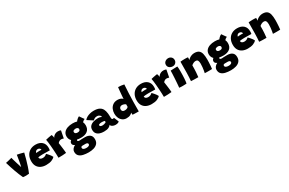

<svg xmlns="http://www.w3.org/2000/svg" viewBox="207 -2488 6761 4493"><g transform="rotate(-30 3588.0 -241.5)"><path d="M313.5 -545.5Q357.5 -538 395.5 -528.5Q433.5 -519 458.8 -511.8Q484 -504.5 489.5 -502.5Q472 -428.5 449.2 -345Q426.5 -261.5 398.8 -177.5Q371 -93.5 338.5 -18Q305.5 -12.5 259.5 -12.5Q236.5 -12.5 214.5 -14.2Q192.5 -16 177 -18Q128 -121 85 -241.2Q42 -361.5 -1 -506Q6.5 -507 27.5 -511.5Q48.5 -516 74.8 -522.2Q101 -528.5 126 -535Q151 -541.5 166.5 -546Q175 -512.5 187.8 -468.5Q200.5 -424.5 214.2 -379.8Q228 -335 239.8 -298.5Q251.5 -262 257.5 -243Q268 -284.5 276 -324Q284 -363.5 292.5 -415.2Q301 -467 313.5 -545.5Z M1030 -75Q998 -37 940.2 -14.5Q882.5 8 792 8Q716 8 656.2 -19.8Q596.5 -47.5 562.5 -103Q528.5 -158.5 528.5 -242.5Q528.5 -329.5 562.8 -394.5Q597 -459.5 659.5 -495.5Q722 -531.5 807 -531.5Q914 -531.5 977 -475.2Q1040 -419 1040 -316Q1040 -296 1038.5 -280.8Q1037 -265.5 1033 -247.5Q1025 -248 997.8 -248.5Q970.5 -249 937.2 -249.5Q904 -250 876.5 -250.5Q849 -251 840.5 -251Q802 -251 769.2 -247.8Q736.5 -244.5 718 -241Q718 -227 721.5 -217Q729.5 -196 752.5 -185.2Q775.5 -174.5 804.5 -174.5Q832.5 -174.5 859.2 -184Q886 -193.5 915.5 -221Q918.5 -218.5 933.2 -203.5Q948 -188.5 967 -166.5Q986 -144.5 1003.5 -120.2Q1021 -96 1030 -75ZM726.5 -352Q740.5 -354.5 763 -356.5Q785.5 -358.5 816 -358.5Q833.5 -358.5 849 -358Q864.5 -357.5 871 -357Q871 -363.5 868.5 -372Q863 -390.5 844.5 -403Q826 -415.5 800 -415.5Q775.5 -415.5 759.5 -404.2Q743.5 -393 735.8 -378Q728 -363 726.5 -352Z M1271 -451Q1280 -472 1300.5 -492.2Q1321 -512.5 1351.2 -525.8Q1381.5 -539 1418.5 -539Q1441 -539 1463 -534Q1485 -529 1494 -522L1455.5 -324Q1445 -328 1428.5 -333.2Q1412 -338.5 1393 -338.5Q1364 -338.5 1341 -325.5Q1318 -312.5 1299 -289Q1303 -263.5 1308.8 -222.5Q1314.5 -181.5 1320 -137.5Q1325.5 -93.5 1329.2 -57.8Q1333 -22 1333 -6Q1288.5 0 1232.5 2Q1176.5 4 1123 4Q1123 -35 1120.8 -89.8Q1118.5 -144.5 1114.5 -205.5Q1110.5 -266.5 1105.2 -325Q1100 -383.5 1094 -430.8Q1088 -478 1082 -504.5Q1113 -513 1149.2 -520.2Q1185.5 -527.5 1214 -532Q1242.5 -536.5 1250 -537Q1256 -524.5 1263.5 -497.2Q1271 -470 1271 -451Z M1823 -137Q1761 -137 1711.5 -147.5Q1701 -138 1701 -127.5Q1701 -116.5 1713.5 -107.5Q1726 -98.5 1751 -98.5Q1781.5 -101 1814.8 -102.2Q1848 -103.5 1901 -103.5Q1980.5 -103.5 2030.5 -66.2Q2080.5 -29 2080.5 53Q2080.5 125 2042.8 168.2Q2005 211.5 1941.8 230.5Q1878.5 249.5 1802 249.5Q1722 249.5 1655.5 234.2Q1589 219 1549.2 180Q1509.5 141 1509.5 70Q1509.5 30.5 1534.8 -3.8Q1560 -38 1606.5 -61.5Q1573.5 -76.5 1560.2 -94.8Q1547 -113 1547 -134.5Q1547 -161 1559.5 -179Q1572 -197 1586 -207Q1558 -233.5 1546 -266Q1534 -298.5 1534 -332Q1534 -397 1569.5 -440.5Q1605 -484 1666.8 -506Q1728.5 -528 1808.5 -528Q1875 -528 1924.5 -512.5Q1940.5 -537.5 1968 -561.8Q1995.5 -586 2022 -596.5Q2030.5 -584 2045.8 -561.8Q2061 -539.5 2077.5 -516.5Q2094 -493.5 2106 -478Q2086.5 -469.5 2067.8 -456.5Q2049 -443.5 2036.5 -424.5Q2055.5 -387 2055.5 -338.5Q2055.5 -237.5 1992.2 -187.2Q1929 -137 1823 -137ZM1807.5 -283Q1839 -283 1858.8 -295Q1878.5 -307 1878.5 -337.5Q1878.5 -361 1857.5 -374Q1836.5 -387 1813 -387Q1785.5 -387 1759.2 -376.5Q1733 -366 1733 -336.5Q1733 -308 1755 -295.5Q1777 -283 1807.5 -283ZM1805.5 132Q1846.5 132 1871.5 118.8Q1896.5 105.5 1896.5 81Q1896.5 58 1877.8 48.2Q1859 38.5 1833.5 38.5H1759Q1734 38.5 1720.5 46.2Q1707 54 1707 79.5Q1707 102.5 1733 117.2Q1759 132 1805.5 132Z M2355.5 7.5Q2294 7.5 2243 -9.2Q2192 -26 2161.5 -64Q2131 -102 2131 -165Q2131 -229.5 2167.5 -267.2Q2204 -305 2262 -321.2Q2320 -337.5 2384 -337.5Q2415 -337.5 2442.2 -330.2Q2469.5 -323 2481.5 -314.5Q2481.5 -325 2476.5 -338Q2471.5 -351 2462.5 -359Q2450 -370.5 2431.5 -379Q2413 -387.5 2379 -387.5Q2346.5 -387.5 2319 -372Q2291.5 -356.5 2277 -338.5L2127.5 -434.5Q2150.5 -465.5 2190.2 -488.8Q2230 -512 2279.8 -525Q2329.5 -538 2383 -538Q2474.5 -538 2529.2 -511.2Q2584 -484.5 2611.5 -432Q2635.5 -386 2644 -316.5Q2646.5 -293.5 2647.8 -268.2Q2649 -243 2649 -215.5Q2649 -174 2656.8 -161.2Q2664.5 -148.5 2678 -148.5Q2703.5 -148.5 2713 -158L2767.5 -27.5Q2760 -17 2735.5 -5.8Q2711 5.5 2669.5 5.5Q2640 5.5 2611.8 -3.5Q2583.5 -12.5 2564.2 -29.2Q2545 -46 2542 -69.5Q2532 -40 2484.8 -16.2Q2437.5 7.5 2355.5 7.5ZM2399 -136Q2417 -136 2437.2 -141.5Q2457.5 -147 2474 -154.5Q2490.5 -162 2497 -167.5Q2495.5 -173 2494.2 -184.2Q2493 -195.5 2493 -201Q2484 -205 2460.2 -208.2Q2436.5 -211.5 2414.5 -211.5Q2394 -211.5 2373.8 -208.5Q2353.5 -205.5 2340 -197.8Q2326.5 -190 2326.5 -175Q2326.5 -136 2399 -136Z M3126.5 -1.5Q3125 -10.5 3124.2 -28.5Q3123.5 -46.5 3123.5 -60Q3108 -40 3070.8 -19.2Q3033.5 1.5 2968 1.5Q2907.5 1.5 2863 -30Q2818.5 -61.5 2794.2 -114.5Q2770 -167.5 2770 -231Q2770 -296.5 2794.5 -353Q2819 -409.5 2868.5 -444.5Q2918 -479.5 2993 -479.5Q3041.5 -479.5 3079 -463.2Q3116.5 -447 3129.5 -425.5Q3131.5 -464.5 3135.5 -513.5Q3139.5 -562.5 3143.8 -608.8Q3148 -655 3151.8 -688.5Q3155.5 -722 3156.5 -730Q3191.5 -730 3235.8 -725.8Q3280 -721.5 3315 -712Q3307 -598.5 3301.8 -485.5Q3296.5 -372.5 3294.2 -252.2Q3292 -132 3292 4Q3278 4 3246.2 3.5Q3214.5 3 3180.8 1.8Q3147 0.5 3126.5 -1.5ZM3021 -179.5Q3046.5 -179.5 3073.2 -187.5Q3100 -195.5 3119 -218.5Q3119 -236.5 3119.2 -255.2Q3119.5 -274 3120 -286Q3104.5 -301.5 3075.2 -311.5Q3046 -321.5 3021.5 -321.5Q2988 -321.5 2967.5 -300.8Q2947 -280 2947 -249.5Q2947 -179.5 3021 -179.5Z M3878.5 -75Q3846.5 -37 3788.8 -14.5Q3731 8 3640.5 8Q3564.5 8 3504.8 -19.8Q3445 -47.5 3411 -103Q3377 -158.5 3377 -242.5Q3377 -329.5 3411.2 -394.5Q3445.5 -459.5 3508 -495.5Q3570.5 -531.5 3655.5 -531.5Q3762.5 -531.5 3825.5 -475.2Q3888.5 -419 3888.5 -316Q3888.5 -296 3887 -280.8Q3885.5 -265.5 3881.5 -247.5Q3873.5 -248 3846.2 -248.5Q3819 -249 3785.8 -249.5Q3752.5 -250 3725 -250.5Q3697.5 -251 3689 -251Q3650.5 -251 3617.8 -247.8Q3585 -244.5 3566.5 -241Q3566.5 -227 3570 -217Q3578 -196 3601 -185.2Q3624 -174.5 3653 -174.5Q3681 -174.5 3707.8 -184Q3734.5 -193.5 3764 -221Q3767 -218.5 3781.8 -203.5Q3796.5 -188.5 3815.5 -166.5Q3834.5 -144.5 3852 -120.2Q3869.5 -96 3878.5 -75ZM3575 -352Q3589 -354.5 3611.5 -356.5Q3634 -358.5 3664.5 -358.5Q3682 -358.5 3697.5 -358Q3713 -357.5 3719.5 -357Q3719.5 -363.5 3717 -372Q3711.5 -390.5 3693 -403Q3674.5 -415.5 3648.5 -415.5Q3624 -415.5 3608 -404.2Q3592 -393 3584.2 -378Q3576.5 -363 3575 -352Z M4119.5 -451Q4128.5 -472 4149 -492.2Q4169.5 -512.5 4199.8 -525.8Q4230 -539 4267 -539Q4289.5 -539 4311.5 -534Q4333.5 -529 4342.5 -522L4304 -324Q4293.5 -328 4277 -333.2Q4260.5 -338.5 4241.5 -338.5Q4212.5 -338.5 4189.5 -325.5Q4166.5 -312.5 4147.5 -289Q4151.5 -263.5 4157.2 -222.5Q4163 -181.5 4168.5 -137.5Q4174 -93.5 4177.8 -57.8Q4181.5 -22 4181.5 -6Q4137 0 4081 2Q4025 4 3971.5 4Q3971.5 -35 3969.2 -89.8Q3967 -144.5 3963 -205.5Q3959 -266.5 3953.8 -325Q3948.5 -383.5 3942.5 -430.8Q3936.5 -478 3930.5 -504.5Q3961.5 -513 3997.8 -520.2Q4034 -527.5 4062.5 -532Q4091 -536.5 4098.5 -537Q4104.5 -524.5 4112 -497.2Q4119.5 -470 4119.5 -451Z M4512.5 -511Q4460 -511 4422.8 -541Q4385.5 -571 4385.5 -622Q4385.5 -656 4403 -680.5Q4420.5 -705 4448.2 -718.2Q4476 -731.5 4506.5 -731.5Q4555.5 -731.5 4588.8 -700.5Q4622 -669.5 4622 -620Q4622 -573.5 4590.2 -542.2Q4558.5 -511 4512.5 -511ZM4585.5 -1.5Q4576.5 -1 4546.8 1Q4517 3 4483.5 3Q4460.5 3 4436.2 1.8Q4412 0.5 4388 -2.5Q4390 -15.5 4393.5 -55Q4397 -94.5 4400.8 -148.2Q4404.5 -202 4408 -259.5Q4411.5 -317 4413.5 -367.5Q4415.5 -418 4415.5 -449Q4428.5 -450 4452.8 -451Q4477 -452 4505 -453Q4533 -454 4558.5 -454.8Q4584 -455.5 4599 -455.5Q4602.5 -438.5 4604.5 -399.8Q4606.5 -361 4606.5 -313.5Q4606.5 -268.5 4605 -220.2Q4603.5 -172 4600.8 -127.8Q4598 -83.5 4594 -50Q4590 -16.5 4585.5 -1.5Z M4899.5 7Q4880.5 7 4852.8 6.8Q4825 6.5 4796 6Q4774 5 4744.2 3.8Q4714.5 2.5 4704 1.5Q4712.5 -82 4715.5 -217.8Q4718.5 -353.5 4718.5 -515.5Q4769.5 -522 4839 -522Q4862.5 -522 4884 -520.8Q4905.5 -519.5 4922 -517Q4922 -510.5 4922 -486Q4922 -461.5 4921 -442.5Q4930 -460.5 4956.5 -481Q4983 -501.5 5020.2 -515.8Q5057.5 -530 5098 -530Q5174.5 -530 5215.8 -499Q5257 -468 5272.8 -405.2Q5288.5 -342.5 5288.5 -247Q5288.5 -217 5286.8 -174.2Q5285 -131.5 5281.8 -85.2Q5278.5 -39 5273 1.5Q5260.5 2.5 5234 3.2Q5207.5 4 5178 4Q5146 4 5117.5 3.2Q5089 2.5 5076.5 1.5Q5081 -16.5 5088 -55.8Q5095 -95 5100.2 -144Q5105.5 -193 5105.5 -239Q5105.5 -291 5091.2 -322.5Q5077 -354 5030 -354Q5001 -354 4970 -338.5Q4939 -323 4917 -302.5Q4917 -189.5 4911 -112.5Q4905 -35.5 4899.5 7Z M5666.5 -137Q5604.5 -137 5555 -147.5Q5544.5 -138 5544.5 -127.5Q5544.5 -116.5 5557 -107.5Q5569.5 -98.5 5594.5 -98.5Q5625 -101 5658.2 -102.2Q5691.5 -103.5 5744.5 -103.5Q5824 -103.5 5874 -66.2Q5924 -29 5924 53Q5924 125 5886.2 168.2Q5848.5 211.5 5785.2 230.5Q5722 249.5 5645.5 249.5Q5565.5 249.5 5499 234.2Q5432.5 219 5392.8 180Q5353 141 5353 70Q5353 30.5 5378.2 -3.8Q5403.5 -38 5450 -61.5Q5417 -76.5 5403.8 -94.8Q5390.5 -113 5390.5 -134.5Q5390.5 -161 5403 -179Q5415.5 -197 5429.5 -207Q5401.5 -233.5 5389.5 -266Q5377.5 -298.5 5377.5 -332Q5377.5 -397 5413 -440.5Q5448.5 -484 5510.2 -506Q5572 -528 5652 -528Q5718.5 -528 5768 -512.5Q5784 -537.5 5811.5 -561.8Q5839 -586 5865.5 -596.5Q5874 -584 5889.2 -561.8Q5904.5 -539.5 5921 -516.5Q5937.5 -493.5 5949.5 -478Q5930 -469.5 5911.2 -456.5Q5892.5 -443.5 5880 -424.5Q5899 -387 5899 -338.5Q5899 -237.5 5835.8 -187.2Q5772.5 -137 5666.5 -137ZM5651 -283Q5682.5 -283 5702.2 -295Q5722 -307 5722 -337.5Q5722 -361 5701 -374Q5680 -387 5656.5 -387Q5629 -387 5602.8 -376.5Q5576.5 -366 5576.5 -336.5Q5576.5 -308 5598.5 -295.5Q5620.5 -283 5651 -283ZM5649 132Q5690 132 5715 118.8Q5740 105.5 5740 81Q5740 58 5721.2 48.2Q5702.5 38.5 5677 38.5H5602.5Q5577.5 38.5 5564 46.2Q5550.5 54 5550.5 79.5Q5550.5 102.5 5576.5 117.2Q5602.5 132 5649 132Z M6477 -75Q6445 -37 6387.2 -14.5Q6329.5 8 6239 8Q6163 8 6103.2 -19.8Q6043.5 -47.5 6009.5 -103Q5975.5 -158.5 5975.5 -242.5Q5975.5 -329.5 6009.8 -394.5Q6044 -459.5 6106.5 -495.5Q6169 -531.5 6254 -531.5Q6361 -531.5 6424 -475.2Q6487 -419 6487 -316Q6487 -296 6485.5 -280.8Q6484 -265.5 6480 -247.5Q6472 -248 6444.8 -248.5Q6417.5 -249 6384.2 -249.5Q6351 -250 6323.5 -250.5Q6296 -251 6287.5 -251Q6249 -251 6216.2 -247.8Q6183.5 -244.5 6165 -241Q6165 -227 6168.5 -217Q6176.5 -196 6199.5 -185.2Q6222.5 -174.5 6251.5 -174.5Q6279.5 -174.5 6306.2 -184Q6333 -193.5 6362.5 -221Q6365.5 -218.5 6380.2 -203.5Q6395 -188.5 6414 -166.5Q6433 -144.5 6450.5 -120.2Q6468 -96 6477 -75ZM6173.5 -352Q6187.5 -354.5 6210 -356.5Q6232.5 -358.5 6263 -358.5Q6280.5 -358.5 6296 -358Q6311.5 -357.5 6318 -357Q6318 -363.5 6315.5 -372Q6310 -390.5 6291.5 -403Q6273 -415.5 6247 -415.5Q6222.5 -415.5 6206.5 -404.2Q6190.5 -393 6182.8 -378Q6175 -363 6173.5 -352Z M6741.5 7Q6722.5 7 6694.8 6.8Q6667 6.5 6638 6Q6616 5 6586.2 3.8Q6556.5 2.5 6546 1.5Q6554.5 -82 6557.5 -217.8Q6560.5 -353.5 6560.5 -515.5Q6611.5 -522 6681 -522Q6704.5 -522 6726 -520.8Q6747.5 -519.5 6764 -517Q6764 -510.5 6764 -486Q6764 -461.5 6763 -442.5Q6772 -460.5 6798.5 -481Q6825 -501.5 6862.2 -515.8Q6899.5 -530 6940 -530Q7016.5 -530 7057.8 -499Q7099 -468 7114.8 -405.2Q7130.5 -342.5 7130.5 -247Q7130.5 -217 7128.8 -174.2Q7127 -131.5 7123.8 -85.2Q7120.5 -39 7115 1.5Q7102.5 2.5 7076 3.2Q7049.5 4 7020 4Q6988 4 6959.5 3.2Q6931 2.5 6918.5 1.5Q6923 -16.5 6930 -55.8Q6937 -95 6942.2 -144Q6947.5 -193 6947.5 -239Q6947.5 -291 6933.2 -322.5Q6919 -354 6872 -354Q6843 -354 6812 -338.5Q6781 -323 6759 -302.5Q6759 -189.5 6753 -112.5Q6747 -35.5 6741.5 7Z"/></g></svg>

Font: Grandstander Black
Style: Regular
Weight: 900
Designer: Tyler Finck
Foundry: Etcetera Type Co
Version: Version 1.200; ttfautohint (v1.8.3)